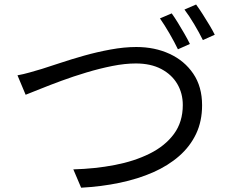

<svg xmlns="http://www.w3.org/2000/svg" viewBox="-20 -845 1040 868"><path d="M59 -504.5Q86.4 -509.5 113.7 -517.3Q141 -525.2 169.2 -533.4Q201.1 -543.3 251 -560Q301 -576.7 359.7 -593.3Q418.5 -609.9 480.2 -621.2Q541.9 -632.5 596.2 -632.5Q679.7 -632.5 746.8 -601.5Q814 -570.5 853.8 -511.8Q893.6 -453.1 893.6 -369.2Q893.6 -297.1 866.6 -240Q839.5 -182.9 789.9 -139.5Q740.2 -96 672.4 -66.1Q604.5 -36.2 521.8 -18.8Q439 -1.4 346.8 3.6L311.5 -79.3Q409.6 -81.9 498.5 -99Q587.3 -116 656.8 -150.6Q726.3 -185.1 766.4 -239.4Q806.4 -293.7 806.4 -370.3Q806.4 -422.9 781.6 -465.3Q756.8 -507.7 709.3 -532.9Q661.7 -558.1 594.1 -558.1Q544.8 -558.1 487.2 -546.6Q429.6 -535.1 370.6 -517.3Q311.6 -499.6 257.9 -479.8Q204.1 -460 161.9 -442.9Q119.7 -425.9 95.9 -416.6ZM756.3 -784.5Q769.3 -766.5 784.4 -741.9Q799.5 -717.3 813.9 -692.3Q828.3 -667.3 838.5 -646.3L784.4 -622.1Q769.6 -653.1 746.4 -693.3Q723.1 -733.4 703.1 -761.8ZM866.5 -824.6Q880.1 -806.2 896 -781.3Q911.9 -756.4 926.8 -731.6Q941.7 -706.8 950.9 -688L897.2 -663.8Q881 -696.7 858.1 -735.2Q835.1 -773.8 813.9 -801.8Z"/></svg>

Font: Noto Sans KR Thin
Style: Regular
Weight: 100
Designer: Ryoko NISHIZUKA 西塚涼子 (kana, bopomofo & ideographs); Paul D. Hunt (Latin, Greek & Cyrillic); Sandoll Communications 산돌커뮤니
Foundry: Adobe
Version: Version 2.004-H2;hotconv 1.0.118;makeotfexe 2.5.65603